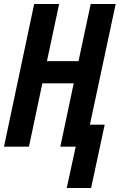

<svg xmlns="http://www.w3.org/2000/svg" viewBox="-22 -734 599 961"><path d="M312 207H434L502 -110H428L557 -714H432L371 -428H213L274 -714H149L-2 0H123L190 -317H347L280 0H357Z"/></svg>

Font: Noto Sans ExtraCondensed
Style: Bold Italic
Weight: 700
Width: 2
Italic angle: -12°
Designer: Monotype Design Team
Foundry: Monotype Imaging Inc.
Version: Version 2.013